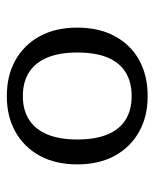

<svg xmlns="http://www.w3.org/2000/svg" viewBox="35 -800 453 563"><g transform="rotate(-90 261.5 -518.5)"><path d="M462 -518Q462 -455 437 -408.5Q412 -362 367 -337Q322 -312 261 -312Q201 -312 156 -337.5Q111 -363 86 -409Q61 -455 61 -518Q61 -582 86 -628Q111 -674 156 -699.5Q201 -725 261 -725Q322 -725 367 -699.5Q412 -674 437 -628Q462 -582 462 -518ZM134 -518Q134 -466 148.5 -430.5Q163 -395 191.5 -377Q220 -359 261 -359Q303 -359 331.5 -377Q360 -395 374.5 -430Q389 -465 389 -519Q389 -570 374.5 -605.5Q360 -641 331.5 -659.5Q303 -678 261 -678Q220 -678 191.5 -659.5Q163 -641 148.5 -605.5Q134 -570 134 -518Z"/></g></svg>

Font: Roboto Serif Light
Style: Regular
Weight: 300
Designer: Greg Gazdowicz
Foundry: Commercial Type
Version: Version 1.008